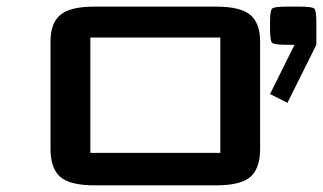

<svg xmlns="http://www.w3.org/2000/svg" viewBox="-20 -557 971 577"><path d="M930.7 -422.4 843.8 -248 791.5 -274.4 865.2 -422.4H840.3Q803.7 -422.4 797.6 -428.5Q791.5 -434.6 791.5 -471.2V-488.3Q791.5 -524.9 797.6 -531Q803.7 -537.1 840.3 -537.1H881.8Q918.5 -537.1 924.6 -531Q930.7 -524.9 930.7 -488.3ZM761.7 -109.9Q761.7 -50.8 732.4 -25.4Q703.1 0 629.9 0H263.7Q190.4 0 161.1 -25.4Q131.8 -50.8 131.8 -109.9V-432.1Q131.8 -487.8 161.6 -512.5Q191.4 -537.1 263.7 -537.1H629.9Q702.1 -537.1 731.9 -512.5Q761.7 -487.8 761.7 -432.1ZM642.1 -444.3H251.5V-97.7H642.1Z"/></svg>

Font: Squarish Sans CT
Style: Regular
Weight: 400
Version: Version 0.9